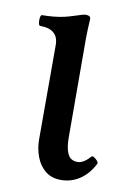

<svg xmlns="http://www.w3.org/2000/svg" viewBox="-80 -730 548 792"><g transform="rotate(10 194.0 -333.5)"><path d="M231 11Q192 11 166 -10Q140 -31 127 -65.5Q114 -100 114 -138V-533Q114 -600 37 -600Q32 -600 30 -611Q28 -622 30 -633.5Q32 -645 37 -645Q85 -645 128 -654Q145 -658 165.5 -664.5Q186 -671 199 -675Q210 -678 214 -678Q237 -678 235 -661Q234 -642 233 -622Q232 -602 232 -582L233 -166Q233 -124 244.5 -99Q256 -74 286 -74Q311 -74 338 -105Q342 -110 350 -105Q358 -100 364 -93Q370 -86 368 -81Q346 -37 310.5 -13Q275 11 231 11Z"/></g></svg>

Font: Junicode
Style: Bold
Weight: 700
Designer: Peter S. Baker
Version: Version 2.100; ttfautohint (v1.8.4)